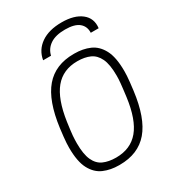

<svg xmlns="http://www.w3.org/2000/svg" viewBox="-213 -1011 1026 1138"><g transform="rotate(-30 300.0 -442.0)"><path d="M262 10Q205 10 158.5 -10Q112 -30 84.5 -81.5Q57 -133 57 -228Q57 -243 58 -260Q59 -277 61.5 -300.5Q64 -324 68 -356Q91 -531 161.5 -613.5Q232 -696 358 -696H363Q421 -696 467 -676Q513 -656 540.5 -604.5Q568 -553 568 -458Q568 -443 567 -425.5Q566 -408 563.5 -385Q561 -362 557 -330Q535 -155 464.5 -72.5Q394 10 267 10ZM270 -38Q370 -38 426.5 -106Q483 -174 502 -318Q506 -349 508.5 -370.5Q511 -392 512.5 -407.5Q514 -423 514.5 -435Q515 -447 515 -458Q515 -534 495.5 -575Q476 -616 440.5 -632Q405 -648 355 -648Q257 -648 200.5 -580Q144 -512 123 -368Q119 -337 116 -315.5Q113 -294 112 -278.5Q111 -263 110.5 -251Q110 -239 110 -228Q110 -153 129 -111.5Q148 -70 184 -54Q220 -38 270 -38ZM183 -754Q194 -819 248 -856.5Q302 -894 390 -894Q476 -894 523.5 -856.5Q571 -819 563 -754H509Q511 -797 481 -822Q451 -847 386 -847Q321 -847 284 -822Q247 -797 237 -754Z"/></g></svg>

Font: Chivo Mono Medium Thin
Style: Italic
Weight: 250
Italic angle: -8.05°
Monospace: yes
Version: Version 1.008